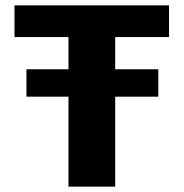

<svg xmlns="http://www.w3.org/2000/svg" viewBox="-20 -695 685 715"><path d="M78.5 -335H235V0H409V-335H569.5V-437H409V-557H609.5V-675H34V-557H235V-437H78.5Z"/></svg>

Font: Anybody
Style: Bold
Weight: 700
Designer: Tyler Finck
Foundry: Etcetera Type Company
Version: Version 1.110